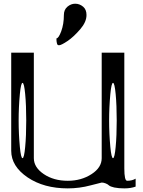

<svg xmlns="http://www.w3.org/2000/svg" viewBox="-20 -1041 790 1061"><path d="M89.8 -521.5Q83 -449.2 83 -375Q83 -300.8 89.8 -228.5Q95.7 -167 104.5 -167Q113.3 -167 119.1 -228.5Q125 -290 125 -375Q125 -460 119.1 -521.5Q113.3 -583 104.5 -583Q95.7 -583 89.8 -521.5ZM589.8 -521.5Q583 -449.2 583 -375Q583 -300.8 589.8 -228.5Q595.7 -167 604.5 -167Q613.3 -167 619.1 -228.5Q625 -290 625 -375Q625 -460 619.1 -521.5Q613.3 -583 604.5 -583Q595.7 -583 589.8 -521.5ZM667 -750V-110.4Q667 -42 682.6 -42Q710 -42 729.5 -53.7V-9.8Q703.1 0 667 0Q635.7 0 611.3 -4.9Q589.8 -9.8 582 -16.6Q576.2 -22.5 564.5 -27.3Q552.7 -32.2 542 -32.2Q539.1 -32.2 480.5 -16.6Q418.9 0 354.5 0Q222.7 0 132.8 -60.5Q42 -122.1 42 -208V-750H167V-167Q167 -116.2 221.7 -79.1Q276.4 -42 354.5 -42Q429.7 -42 486.3 -79.1Q542 -115.2 542 -167V-750ZM458 -958Q458 -919.9 423.8 -879.9Q386.7 -836.9 353.5 -814.5Q318.4 -791 306.6 -791Q300.8 -791 298.8 -793Q295.9 -795.9 294.9 -800.8Q293 -808.6 293 -809.6Q293 -810.5 292.5 -814Q292 -817.4 292 -820.3V-829.1Q303.7 -829.1 318.4 -868.2Q333 -908.2 333 -958Q333 -987.3 352.5 -1003.9Q372.1 -1020.5 395.5 -1020.5Q419.9 -1020.5 439.5 -1003.9Q458 -988.3 458 -958Z"/></svg>

Font: okolaksMetalik
Style: bold
Weight: 700
Width: 7
Version: Version 0.6